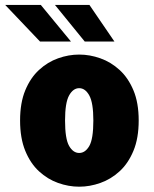

<svg xmlns="http://www.w3.org/2000/svg" viewBox="-38 -728 608 760"><path d="M275.5 11Q233.5 11 192 -3.8Q150.5 -18.5 116.5 -49.8Q82.5 -81 62 -131Q41.5 -181 41.5 -251Q41.5 -321 62 -370.5Q82.5 -420 116.5 -451.2Q150.5 -482.5 192 -497.2Q233.5 -512 275.5 -512Q317.5 -512 359.2 -497.2Q401 -482.5 435.2 -451.2Q469.5 -420 490.2 -370.5Q511 -321 511 -251Q511 -181 490.2 -131Q469.5 -81 435.2 -49.8Q401 -18.5 359.2 -3.8Q317.5 11 275.5 11ZM275.5 -122.5Q299.5 -122.5 315.5 -150.2Q331.5 -178 331.5 -251Q331.5 -321 315.5 -350Q299.5 -379 275.5 -379Q251.5 -379 235.5 -350.2Q219.5 -321.5 219.5 -251Q219.5 -178.5 235.5 -150.5Q251.5 -122.5 275.5 -122.5ZM297.5 -563.5 179.5 -708.5H316L415 -563.5ZM120.5 -563.5 -17.5 -708.5H123.5L243 -563.5Z"/></svg>

Font: Trispace SemiCondensed ExtraBold
Style: Regular
Weight: 800
Width: 4
Designer: Tyler Finck
Foundry: Etcetera Type Company
Version: Version 1.210; ttfautohint (v1.8.3)